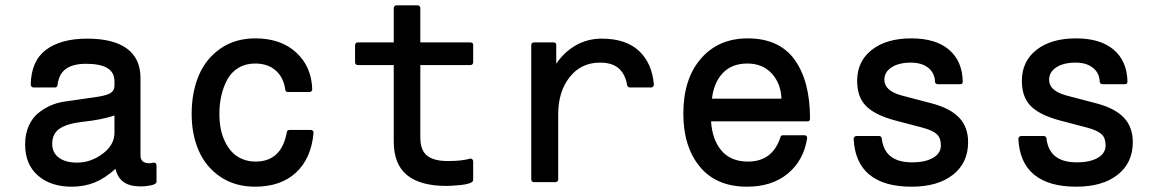

<svg xmlns="http://www.w3.org/2000/svg" viewBox="-20 -683 4364 720"><path d="M74.2 -141.1Q74.2 -180.7 87.9 -211.2Q101.6 -241.7 124.5 -259.8Q147.5 -277.8 170.9 -287.8Q194.3 -297.9 220.2 -301.8Q244.1 -305.7 332 -317.9Q376 -323.7 392.6 -333Q409.2 -342.3 409.2 -361.8V-378.9Q409.2 -443.8 303.2 -443.8Q252.9 -443.8 226.6 -424.3Q200.2 -404.8 195.8 -363.8Q193.8 -355 186 -355H105Q101.6 -355 98.4 -358.2Q95.2 -361.3 95.2 -365.2Q96.7 -454.6 152.6 -496.3Q208.5 -538.1 307.1 -538.1Q405.3 -538.1 456.1 -500.7Q506.8 -463.4 506.8 -391.1V-100.1Q506.8 -70.8 540 -70.8Q545.4 -70.8 555.2 -73.2Q560.1 -73.7 563.5 -71Q566.9 -68.4 566.9 -63V-2Q566.9 7.8 546.1 12Q525.4 16.1 508.8 16.1Q467.3 16.1 444.3 0.2Q421.4 -15.6 413.1 -49.8Q373.5 -14.2 334.5 1.5Q295.4 17.1 249 17.1Q169.9 17.1 122.1 -24.9Q74.2 -66.9 74.2 -141.1ZM289.1 -226.1Q232.9 -219.7 204.3 -201.2Q175.8 -182.6 175.8 -143.1Q175.8 -110.4 200.7 -91.8Q225.6 -73.2 269 -73.2Q320.3 -73.2 364.7 -106.2Q409.2 -139.2 409.2 -185.1V-250Q362.8 -233.9 289.1 -226.1Z M936.5 17.1Q861.8 17.1 807.1 -19.5Q752.4 -56.2 725.6 -117.2Q698.7 -178.2 698.7 -255.9Q698.7 -335.9 725.1 -399.2Q751.5 -462.4 806.4 -500.7Q861.3 -539.1 937.5 -539.1Q1033.2 -539.1 1090.8 -486.1Q1148.4 -433.1 1150.9 -348.1Q1150.9 -343.8 1147.7 -340.8Q1144.5 -337.9 1140.6 -337.9H1059.6Q1051.8 -337.9 1049.8 -346.2Q1043.9 -392.1 1014.2 -418.5Q984.4 -444.8 936.5 -444.8Q901.4 -444.8 874.8 -429Q848.1 -413.1 833 -385.7Q817.9 -358.4 810.3 -325.7Q802.7 -293 802.7 -255.9Q802.7 -227.1 807.6 -201.2Q812.5 -175.3 823.5 -152.3Q834.5 -129.4 850.1 -112.8Q865.7 -96.2 888.4 -86.7Q911.1 -77.1 938.5 -77.1Q1036.1 -77.1 1055.7 -188Q1057.6 -195.8 1065.9 -195.8H1145.5Q1149.9 -195.8 1153.1 -192.6Q1156.2 -189.5 1155.8 -185.1Q1147.5 -89.4 1090.3 -36.1Q1033.2 17.1 936.5 17.1Z M1311.5 -449.2V-514.2Q1311.5 -518.6 1314.5 -521.2Q1317.4 -523.9 1321.3 -523.9H1456.5V-652.8Q1456.5 -656.7 1459.7 -659.9Q1462.9 -663.1 1466.3 -663.1H1546.4Q1550.8 -663.1 1553.5 -659.9Q1556.2 -656.7 1556.2 -652.8V-523.9H1744.1Q1754.4 -523.9 1754.4 -514.2V-449.2Q1754.4 -444.8 1751.5 -441.9Q1748.5 -439 1744.1 -439H1556.2V-168Q1556.2 -119.6 1581.5 -99.4Q1606.9 -79.1 1659.2 -79.1Q1711.4 -79.1 1742.2 -87.9Q1746.6 -89.4 1750.5 -86.2Q1754.4 -83 1754.4 -78.1V-7.8Q1754.4 -1 1741.5 3.9Q1728.5 8.8 1709.2 10.7Q1689.9 12.7 1676.8 13.4Q1663.6 14.2 1654.3 14.2Q1556.2 14.2 1506.3 -26.4Q1456.5 -66.9 1456.5 -152.8V-439H1321.3Q1317.4 -439 1314.5 -441.9Q1311.5 -444.8 1311.5 -449.2Z M1972.2 -514.2Q1972.2 -518.6 1975.1 -521.2Q1978 -523.9 1981.9 -523.9H2056.2Q2065.9 -523.9 2065.9 -514.2V-443.8Q2095.2 -487.8 2139.2 -512.9Q2183.1 -538.1 2236.8 -538.1Q2326.2 -538.1 2375.5 -492.7Q2424.8 -447.3 2432.1 -366.2Q2432.1 -361.8 2429.2 -358.4Q2426.3 -355 2421.9 -355H2341.8Q2338.9 -355 2335.7 -357.4Q2332.5 -359.9 2332 -362.8Q2324.7 -405.3 2300 -426.8Q2275.4 -448.2 2230 -448.2Q2159.2 -448.2 2116.2 -393.8Q2073.2 -339.4 2073.2 -253.9V-9.8Q2073.2 -5.9 2070.3 -2.9Q2067.4 0 2063 0H1981.9Q1978 0 1975.1 -2.9Q1972.2 -5.9 1972.2 -9.8Z M2542.5 -256.8Q2542.5 -387.2 2608.4 -463.1Q2674.3 -539.1 2783.7 -539.1Q2901.9 -539.1 2959.7 -459.2Q3017.6 -379.4 3017.6 -237.8Q3017.6 -228 3007.8 -228H2646.5Q2650.9 -158.7 2685.8 -117.9Q2720.7 -77.1 2784.7 -77.1Q2877.4 -77.1 2906.7 -168.9Q2908.2 -175.8 2916.5 -175.8H2997.6Q3002 -175.8 3004.6 -172.4Q3007.3 -168.9 3006.8 -164.1Q2993.2 -80.1 2933.6 -31.5Q2874 17.1 2781.7 17.1Q2666 17.1 2604.2 -58.1Q2542.5 -133.3 2542.5 -256.8ZM2782.7 -444.8Q2724.1 -444.8 2690.4 -408.9Q2656.7 -373 2649.9 -313H2910.6Q2908.2 -370.6 2873.8 -407.7Q2839.4 -444.8 2782.7 -444.8Z M3181.2 -162.1Q3181.2 -166.5 3184.3 -169.7Q3187.5 -172.9 3191.4 -172.9H3276.4Q3284.7 -172.9 3286.6 -164.1Q3296.4 -74.2 3400.4 -74.2Q3449.7 -74.2 3479 -91.1Q3508.3 -107.9 3508.3 -138.2Q3508.3 -165.5 3493.2 -179.7Q3478 -193.8 3440.4 -204.1L3334.5 -231.9Q3260.7 -252 3227.5 -285.6Q3194.3 -319.3 3194.3 -379.9Q3194.3 -453.1 3249.3 -496.1Q3304.2 -539.1 3397.5 -539.1Q3489.3 -539.1 3539.1 -496.3Q3588.9 -453.6 3590.3 -377Q3590.3 -367.2 3580.6 -367.2H3496.6Q3492.7 -367.2 3489.5 -369.9Q3486.3 -372.6 3486.3 -376Q3485.4 -409.2 3460.9 -428.7Q3436.5 -448.2 3395.5 -448.2Q3351.1 -448.2 3323.7 -430.7Q3296.4 -413.1 3296.4 -383.8Q3296.4 -342.8 3360.4 -325.2L3475.6 -294.9Q3543.5 -276.9 3576.9 -241.7Q3610.4 -206.5 3610.4 -149.9Q3610.4 -72.3 3553.5 -27.6Q3496.6 17.1 3398.4 17.1Q3294.9 17.1 3240.2 -28.1Q3185.5 -73.2 3181.2 -162.1Z M3798.8 -162.1Q3798.8 -166.5 3802 -169.7Q3805.2 -172.9 3809.1 -172.9H3894Q3902.3 -172.9 3904.3 -164.1Q3914.1 -74.2 4018.1 -74.2Q4067.4 -74.2 4096.7 -91.1Q4126 -107.9 4126 -138.2Q4126 -165.5 4110.8 -179.7Q4095.7 -193.8 4058.1 -204.1L3952.1 -231.9Q3878.4 -252 3845.2 -285.6Q3812 -319.3 3812 -379.9Q3812 -453.1 3866.9 -496.1Q3921.9 -539.1 4015.1 -539.1Q4106.9 -539.1 4156.7 -496.3Q4206.5 -453.6 4208 -377Q4208 -367.2 4198.2 -367.2H4114.3Q4110.4 -367.2 4107.2 -369.9Q4104 -372.6 4104 -376Q4103 -409.2 4078.6 -428.7Q4054.2 -448.2 4013.2 -448.2Q3968.8 -448.2 3941.4 -430.7Q3914.1 -413.1 3914.1 -383.8Q3914.1 -342.8 3978 -325.2L4093.3 -294.9Q4161.1 -276.9 4194.6 -241.7Q4228 -206.5 4228 -149.9Q4228 -72.3 4171.1 -27.6Q4114.3 17.1 4016.1 17.1Q3912.6 17.1 3857.9 -28.1Q3803.2 -73.2 3798.8 -162.1Z"/></svg>

Font: Fragment Mono SemBd
Style: Regular
Weight: 600
Designer: Wei Huang based on Nimbus Sans by URW Studio, based on Helvetica by Max Miedinger.
Foundry: Wei Huang
Version: Version 1.011